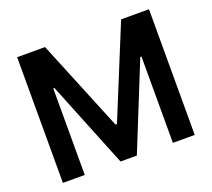

<svg xmlns="http://www.w3.org/2000/svg" viewBox="-123 -886 1151 1044"><g transform="rotate(-20 453.0 -363.5)"><path d="M233 -727.3 448.9 -200.3H457.4L673.3 -727.3H834.5V0H708.1V-499.6H701.3L500.4 -2.1H405.9L204.9 -500.7H198.2V0H71.7V-727.3Z"/></g></svg>

Font: Inter P Semi Bold
Style: Regular
Weight: 600
Designer: Rasmus Andersson
Foundry: rsms
Version: Version 3.018;git-588b23468